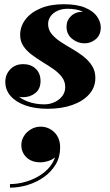

<svg xmlns="http://www.w3.org/2000/svg" viewBox="-20 -492 507 886"><path d="M199.5 10Q141 10 97.2 -5.5Q53.5 -21 29 -49Q4.5 -77 4.5 -114Q4.5 -148 27.2 -172Q50 -196 87.5 -196Q122 -196 144.5 -175Q167 -154 167 -118Q167 -81.5 143 -62.5Q119 -43.5 86.5 -43.5Q64.5 -43.5 46 -53.5Q27.5 -63.5 16.5 -79.5Q5.5 -95.5 5.5 -114H32.5Q32.5 -82.5 53.2 -59.2Q74 -36 108.5 -23.2Q143 -10.5 184.5 -10.5Q210.5 -10.5 232.5 -21Q254.5 -31.5 267.8 -49.2Q281 -67 281 -90Q281 -116 266 -136Q251 -156 227.5 -172.5Q204 -189 177.2 -205.2Q150.5 -221.5 126.8 -239.2Q103 -257 88 -279.2Q73 -301.5 73 -331Q73 -370 97.5 -402.2Q122 -434.5 167 -453.5Q212 -472.5 274 -472.5Q336 -472.5 373.8 -456.2Q411.5 -440 428.2 -415.2Q445 -390.5 445 -365.5Q445 -330.5 422 -311.2Q399 -292 370.5 -292Q338.5 -292 312.8 -312.8Q287 -333.5 287 -369Q287 -398 308 -418Q329 -438 363.5 -438Q395 -438 419.5 -418.2Q444 -398.5 444 -365.5H420.5Q420.5 -387 405 -406.5Q389.5 -426 361 -438.8Q332.5 -451.5 292 -451.5Q265 -451.5 244.8 -442Q224.5 -432.5 213.2 -416.5Q202 -400.5 202 -381.5Q202 -355.5 217.8 -336Q233.5 -316.5 258.2 -300Q283 -283.5 311 -267.5Q339 -251.5 363.8 -232.5Q388.5 -213.5 404.2 -189.2Q420 -165 420 -132Q420 -89.5 392 -57.5Q364 -25.5 314.5 -7.8Q265 10 199.5 10ZM26 374V357.5Q62.5 357.5 100.5 346.2Q138.5 335 170.8 313.2Q203 291.5 222.2 259.8Q241.5 228 241 186.5H256.5Q256.5 210.5 242.2 226.2Q228 242 207 249.5Q186 257 166.5 257Q125.5 257 102 234Q78.5 211 78.5 177Q78.5 155 90.5 135.8Q102.5 116.5 123 104.5Q143.5 92.5 167.5 92.5Q204 92.5 230.8 118.5Q257.5 144.5 257.5 189Q257.5 232.5 237 266.8Q216.5 301 182.8 325Q149 349 108 361.5Q67 374 26 374Z"/></svg>

Font: Bodoni Moda 11pt ExtraBold
Style: Italic
Weight: 800
Italic angle: -13°
Version: Version 2.004